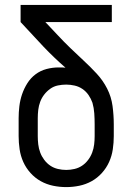

<svg xmlns="http://www.w3.org/2000/svg" viewBox="-20 -755 540 783"><path d="M250 8Q223 8 196.5 2.5Q170 -3 146.5 -16Q123 -29 104.5 -49.5Q86 -70 75 -94.5Q64 -119 60 -146Q56 -173 56 -200V-273Q56 -297 59 -322Q62 -347 70 -370.5Q78 -394 91.5 -415.5Q105 -437 125 -452Q145 -467 169.5 -473.5Q194 -480 219 -480Q226 -480 233 -480Q240 -480 247 -479Q224 -499 201.5 -520.5Q179 -542 158 -564L64 -665V-735H436V-665H165L215 -612Q240 -585 267 -559Q294 -533 321.5 -507.5Q349 -482 374.5 -454.5Q400 -427 417 -393.5Q434 -360 439 -322.5Q444 -285 444 -248V-200Q444 -173 440 -146Q436 -119 425 -94.5Q414 -70 395.5 -49.5Q377 -29 353.5 -16Q330 -3 303.5 2.5Q277 8 250 8ZM250 -62Q267 -62 284 -66Q301 -70 315 -79.5Q329 -89 339.5 -103Q350 -117 356 -133Q362 -149 364 -166Q366 -183 366 -200V-248Q366 -270 364.5 -292.5Q363 -315 357 -336Q351 -353 341 -367.5Q331 -382 316.5 -392Q302 -402 284.5 -406Q267 -410 250 -410Q233 -410 216 -406.5Q199 -403 185 -393Q171 -383 160.5 -369.5Q150 -356 144 -340Q138 -324 136 -307Q134 -290 134 -273V-200Q134 -183 136 -166Q138 -149 144 -133Q150 -117 160.5 -103Q171 -89 185 -79.5Q199 -70 216 -66Q233 -62 250 -62Z"/></svg>

Font: HulyMono
Style: Regular
Weight: 400
Monospace: yes
Designer: Belleve Invis
Foundry: Belleve Invis
Version: Version 33.2.5; ttfautohint (v1.8.4)